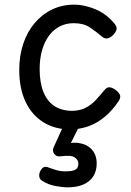

<svg xmlns="http://www.w3.org/2000/svg" viewBox="-20 -539 563 828"><path d="M282 19Q217 19 167.5 -11.5Q118 -42 90.5 -99.5Q63 -157 63 -237Q63 -298 80 -349.5Q97 -401 129 -439Q161 -477 204.5 -498Q248 -519 301 -519Q342 -519 389.5 -500Q437 -481 474 -437Q485 -423 482.5 -412Q480 -401 469 -389Q456 -376 444 -373.5Q432 -371 420 -381Q393 -404 366.5 -421.5Q340 -439 298 -439Q264 -439 236.5 -424.5Q209 -410 190 -383.5Q171 -357 161 -321Q151 -285 151 -241Q151 -183 167 -143Q183 -103 213.5 -82.5Q244 -62 288 -61Q324 -61 349 -74Q374 -87 393 -107.5Q412 -128 430 -150Q441 -164 453.5 -162.5Q466 -161 480 -150Q494 -139 497.5 -129Q501 -119 493 -105Q465 -63 432 -35.5Q399 -8 361.5 5.5Q324 19 282 19ZM269 269Q253 269 221 263.5Q189 258 162 241Q151 234 149.5 222.5Q148 211 153 200Q160 186 169 182Q178 178 191 184Q202 188 221 194Q240 200 262 200Q293 200 305.5 192.5Q318 185 318 166Q318 151 302.5 140Q287 129 243 135Q232 136 226 134Q220 132 214 125Q209 118 208.5 111Q208 104 211 97L261 -13H331L272 105L242 89Q287 72 322 78Q357 84 377 107Q397 130 397 166Q397 198 382.5 221Q368 244 340 256.5Q312 269 269 269Z"/></svg>

Font: Playwrite AT
Style: Regular
Weight: 400
Designer: Veronika Burian, José Scaglione
Foundry: TypeTogether
Version: Version 1.002